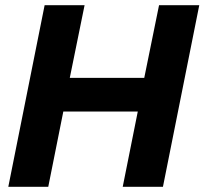

<svg xmlns="http://www.w3.org/2000/svg" viewBox="-20 -720 788 740"><path d="M152 -700H306L249 -420H536L593 -700H748L608 0H453L511 -290H224L166 0H12Z"/></svg>

Font: Albert Sans ExtraBold
Style: Italic
Weight: 800
Italic angle: -11.25°
Designer: Andreas Rasmussen
Foundry: a.Foundry
Version: Version 1.025